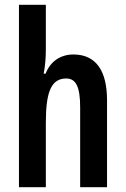

<svg xmlns="http://www.w3.org/2000/svg" viewBox="-20 -780 524 800"><path d="M171 -574V-760H59V0H171V-269C171 -396 193 -453 256 -453C297 -453 314 -417 314 -333V0H426V-362C426 -485 380 -553 286 -553C233 -553 190 -525 170 -473H162C168 -504 171 -538 171 -574Z"/></svg>

Font: Noto Sans Georgian ExtraCondensed SemiBold
Style: Regular
Weight: 600
Width: 2
Designer: Monotype Design Team, Akaki Razmadze
Foundry: Google LLC
Version: Version 2.005